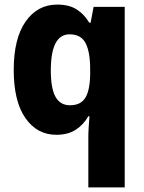

<svg xmlns="http://www.w3.org/2000/svg" viewBox="-20 -579 631 839"><path d="M366 18Q366 0 367.5 -22.5Q369 -45 371 -71H366Q345 -34 311 -12Q277 10 226 10Q142 10 91 -63Q40 -136 40 -273Q40 -411 92 -485Q144 -559 230 -559Q281 -559 314 -538.5Q347 -518 370 -480H376L389 -549H525V240H366ZM286 -119Q333 -119 353 -152Q373 -185 374 -254V-277Q374 -352 354 -390.5Q334 -429 284 -429Q202 -429 202 -271Q202 -193 222.5 -156Q243 -119 286 -119Z"/></svg>

Font: Noto Sans Tamil SemiCondensed ExtraBold
Style: Regular
Weight: 800
Width: 4
Designer: Jelle Bosma - Monotype Design Team
Foundry: Monotype Imaging Inc.
Version: Version 2.004; ttfautohint (v1.8.4.7-5d5b)